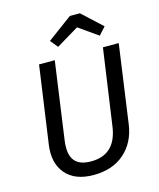

<svg xmlns="http://www.w3.org/2000/svg" viewBox="-133 -1008 922 1113"><g transform="rotate(-15 328.0 -451.0)"><path d="M83 -224.1 148.9 -689H243.2L178.2 -225.1Q167 -145 196 -106.4Q225.1 -67.9 295.9 -67.9Q443.8 -67.9 466.8 -231L532.2 -689H627L561 -217.8Q545.9 -112.8 474.9 -50.3Q403.8 12.2 290.3 12.2Q176.8 12.2 122.3 -53Q67.9 -118.2 83 -224.1ZM417 -839.8 282.2 -758.8 245.1 -804.2 394 -914.1H454.1L573.2 -804.2L532.2 -758.8Z"/></g></svg>

Font: FiraSans-Italic
Style: Italic
Weight: 400
Italic angle: -8°
Designer: Carrois Corporate & Edenspiekermann AG
Foundry: Carrois Corporate GbR & Edenspiekermann AG
Version: Version 3.106;PS 003.106;hotconv 1.0.70;makeotf.lib2.5.58329